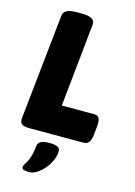

<svg xmlns="http://www.w3.org/2000/svg" viewBox="-138 -773 760 1084"><g transform="rotate(15 242.0 -231.0)"><path d="M80 0Q50 0 37.5 -10Q25 -20 27 -43L92 -659Q94 -682 114 -692Q134 -702 176 -702H201Q280 -702 276 -658L226 -171H415Q436 -171 444 -157Q452 -143 449 -111L444 -60Q441 -29 430 -14.5Q419 0 398 0ZM144 240Q128 240 115 236.5Q102 233 102 222Q102 214 107 206Q112 198 119.5 185.5Q127 173 134.5 149.5Q142 126 146 86Q148 69 164 60Q180 51 216 51Q276 51 276 82Q276 108 264 136Q252 164 232 187.5Q212 211 189 225.5Q166 240 144 240Z"/></g></svg>

Font: Asap Black
Style: Italic
Weight: 900
Italic angle: -6°
Designer: Pablo Cosgaya
Foundry: Omnibus-Type
Version: Version 3.001